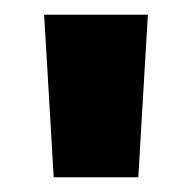

<svg xmlns="http://www.w3.org/2000/svg" viewBox="-20 -820 261 261"><path d="M181 -800 168 -579H53L40 -800Z"/></svg>

Font: MSTAGE
Style: Bold
Weight: 700
Designer: Ninad Kale (Devanagari), Jonny Pinhorn (Latin)
Foundry: Indian Type Foundry
Version: 4.004